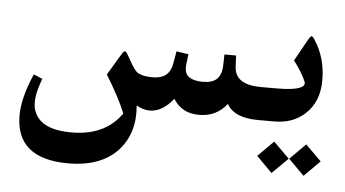

<svg xmlns="http://www.w3.org/2000/svg" viewBox="-44 -413 1266 705"><g transform="rotate(5 589.0 -60.5)"><path d="M457 -132.8Q476.6 -122.1 512.2 -122.6Q572.8 -123 582 -180.2L589.8 -225.1L634.3 -218.3L629.9 -183.1Q625.5 -148.9 643.1 -135.7Q660.6 -122.1 695.8 -122.1Q730.5 -122.1 747.1 -138.2Q764.2 -154.8 765.1 -188.5L766.1 -229H809.1L811 -188.5Q814 -121.6 909.7 -121.6H934.6Q956.1 -121.6 956.1 -79.6V-41.5Q956.5 0 934.6 0H910.2Q822.3 0 794.4 -49.3Q755.9 0.5 691.4 0Q627.9 -0.5 597.2 -50.8Q556.6 0 510.3 0Q485.8 0 461.4 -14.6Q470.7 86.9 412.1 151.4Q350.6 218.8 229.5 219.2Q132.8 219.2 84.5 179.2Q36.6 139.6 36.1 60.5Q35.6 -4.9 75.2 -95.2L107.9 -81.5Q94.7 -48.3 89.8 -19.5Q85 12.2 90.8 32.7Q112.8 106 233.4 105Q355 104.5 415 19.5Q394 -34.2 342.3 -118.2L387.7 -193.8Q396.5 -209 401.4 -209Q405.3 -209 411.6 -198.2Q415 -192.9 424.3 -175.8Q443.8 -140.1 457 -132.8Z M930.7 -121.6H969.2Q1030.8 -121.6 1056.2 -133.3Q1073.2 -141.6 1067.9 -154.8Q1055.7 -186 1022.5 -229.5L1067.4 -310.1Q1075.2 -323.7 1079.1 -323.7Q1083.5 -323.7 1090.8 -312Q1132.8 -248 1132.3 -166Q1132.8 -85 1080.1 -38.6Q1036.6 0 970.2 0H930.7Q901.4 0 901.4 -41V-80.1Q901.4 -121.6 930.7 -121.6ZM1065.9 -341.3ZM1034.2 131.3V131.8L976.1 189.5L918.5 131.3L976.1 73.7L1034.2 131.3ZM1036.6 131.3 1094.2 73.7 1152.3 131.3 1094.2 189.5 1036.6 131.8Z"/></g></svg>

Font: Parastoo Print
Style: Print-Bold
Weight: 700
Foundry: Saber Rastikerdar (saber.rastikerdar@gmail.com)
Version: Version 1.0.0-alpha3